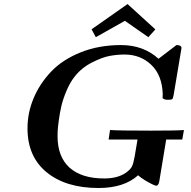

<svg xmlns="http://www.w3.org/2000/svg" viewBox="-20 -920 944 951"><path d="M116.2 -284.2Q116.2 -361.3 146.5 -433.6Q176.8 -505.9 233.4 -565.4Q290 -625 380.1 -660.9Q470.2 -696.8 579.1 -696.8Q690.9 -696.8 765.1 -628.9L854 -696.8Q878.9 -696.8 878.9 -682.1Q878.9 -680.2 877 -669.9L839.8 -448.2Q836.9 -432.1 833 -429Q829.1 -425.8 812 -425.8Q805.2 -425.8 801.5 -426.3Q797.9 -426.8 791.5 -429.4Q785.2 -432.1 785.2 -437.5Q785.2 -442.9 786.1 -453.1Q783.2 -547.4 729.5 -598.6Q675.8 -649.9 597.2 -649.9Q561 -649.9 523.4 -643.1Q485.8 -636.2 434.8 -610.1Q383.8 -584 350.1 -541Q327.1 -512.2 309.6 -470.7Q292 -429.2 283.9 -394.5Q275.9 -359.9 271 -322.5Q266.1 -285.2 265.6 -269.5Q265.1 -253.9 265.1 -245.1Q265.1 -144 324.2 -89.8Q385.3 -35.6 497.1 -36.1Q562 -36.1 603 -64Q626 -80.1 633.5 -95.5Q641.1 -110.8 647 -145Q649.9 -159.2 654.1 -187Q658.2 -214.8 661.1 -229H518.1L524.9 -275.9H525.9Q569.8 -272.9 729 -272.9Q856 -272.9 891.1 -275.9L882.8 -229H803.2L769 -22Q765.1 0 752.9 0Q750 0 734.6 -7.1Q719.2 -14.2 698 -27.1Q676.8 -40 664.1 -51.8Q594.2 11.2 467.8 11.2Q306.6 11.2 211.4 -66.4Q116.2 -144 116.2 -284.2ZM433.6 -774.9 611.8 -899.9 749 -774.9V-773.9L714.8 -735.8L598.6 -816.9L454.6 -735.8Z"/></svg>

Font: CMU Serif Extra
Style: BoldSlanted
Weight: 700
Italic angle: -9.46001°
Version: Version 0.7.0